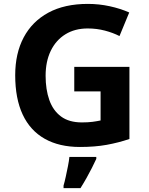

<svg xmlns="http://www.w3.org/2000/svg" viewBox="-20 -744 764 985"><path d="M361 -401H644V-31Q588 -12 527.5 -1Q467 10 390 10Q284 10 209.5 -32Q135 -74 96.5 -156Q58 -238 58 -358Q58 -470 101.5 -552Q145 -634 228 -679Q311 -724 431 -724Q488 -724 543 -712Q598 -700 643 -680L593 -559Q560 -576 518 -587Q476 -598 430 -598Q364 -598 315.5 -568Q267 -538 240.5 -483.5Q214 -429 214 -355Q214 -285 233 -231Q252 -177 293 -146.5Q334 -116 400 -116Q432 -116 454.5 -119Q477 -122 496 -126V-275H361ZM474 71Q464 93 451.5 117.5Q439 142 424.5 168Q410 194 393 221H306V208Q312 188 317.5 162Q323 136 328.5 109Q334 82 336 61H474Z"/></svg>

Font: Noto Sans Gurmukhi
Style: Regular
Weight: 400
Designer: Jelle Bosma - Monotype Design Team
Foundry: Monotype Imaging Inc.
Version: Version 2.003